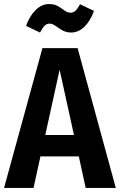

<svg xmlns="http://www.w3.org/2000/svg" viewBox="-27 -930 593 950"><path d="M363 -156H173L139 0H-7L183 -692H357L546 0H397ZM339 -262 268 -585 197 -262ZM264 -791Q247 -803 238 -808Q229 -813 219 -813Q204 -813 194 -803Q184 -793 171 -769L102 -802Q119 -850 149 -880Q179 -910 216 -910Q235 -910 249 -904.5Q263 -899 278 -888Q293 -877 302.5 -872Q312 -867 322 -867Q336 -867 346.5 -877Q357 -887 369 -909L438 -876Q420 -826 390.5 -797.5Q361 -769 324 -769Q293 -769 264 -791Z"/></svg>

Font: Fira Sans Condensed SemiBold
Style: Regular
Weight: 600
Width: 3
Designer: bBox Type GmbH & Carrois Corporate GbR & Edenspiekermann AG
Foundry: bBox Type GmbH & Carrois Corporate GbR & Edenspiekermann AG
Version: Version 4.301